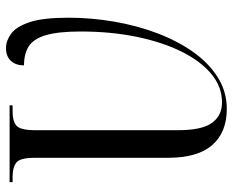

<svg xmlns="http://www.w3.org/2000/svg" viewBox="-88 -678 776 640"><g transform="rotate(-90 300.0 -358.0)"><path d="M257 10Q179 10 136.5 -38.5Q94 -87 94 -187V-631Q94 -679 78 -691.5Q62 -704 32 -704H13V-714H269V-704H246Q216 -704 201 -691Q186 -678 186 -628V-152Q186 -74 210 -40Q234 -6 279 -6Q331 -6 374 -42Q417 -78 448.5 -142Q480 -206 497.5 -291.5Q515 -377 515 -477Q515 -553 502.5 -594Q490 -635 465 -650.5Q440 -666 402 -666Q402 -693 417 -709.5Q432 -726 460 -726Q484 -726 507.5 -709Q531 -692 546 -647.5Q561 -603 561 -518Q561 -442 548 -366Q535 -290 509.5 -222.5Q484 -155 447 -102.5Q410 -50 362 -20Q314 10 257 10Z"/></g></svg>

Font: Noto Serif Display Condensed
Style: Regular
Weight: 400
Width: 3
Designer: Monotype Design Team
Foundry: Monotype Imaging Inc.
Version: Version 2.009